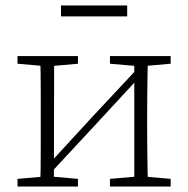

<svg xmlns="http://www.w3.org/2000/svg" viewBox="-20 -682 688 702"><path d="M44 0V-28L147 -37H163L265 -28V0ZM382 0V-28L485 -37H501L604 -28V0ZM127 0Q128 -25 128.5 -62.5Q129 -100 129 -140Q129 -180 129 -212V-265Q129 -297 129 -337Q129 -377 128.5 -415Q128 -453 127 -477H178L177 0ZM160 -44 138 -66H144L315 -252L486 -435L505 -410H499L329 -226ZM471 0V-477H521Q520 -453 519.5 -415Q519 -377 518.5 -337Q518 -297 518 -265V-212Q518 -180 518.5 -140Q519 -100 519.5 -62.5Q520 -25 521 0ZM44 -449V-477H265V-449L163 -440H147ZM382 -449V-477H604V-449L502 -440H486ZM203 -622V-662H445V-622Z"/></svg>

Font: Source Serif 4 18pt Light
Style: Regular
Weight: 300
Designer: Frank Grießhammer
Foundry: Adobe Systems Incorporated
Version: Version 4.004;hotconv 1.0.116;makeotfexe 2.5.65601